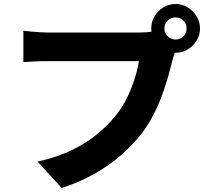

<svg xmlns="http://www.w3.org/2000/svg" viewBox="-20 -880 1040 961"><path d="M803 -738Q803 -715 819.5 -698.5Q836 -682 859 -682Q882 -682 898 -698.5Q914 -715 914 -738Q914 -761 898 -777Q882 -793 859 -793Q836 -793 819.5 -777Q803 -761 803 -738ZM737 -738Q737 -771 753.5 -798.5Q770 -826 797.5 -843Q825 -860 859 -860Q892 -860 919.5 -843Q947 -826 964 -798.5Q981 -771 981 -738Q981 -704 964 -676.5Q947 -649 919.5 -632.5Q892 -616 859 -616Q825 -616 797.5 -632.5Q770 -649 753.5 -676.5Q737 -704 737 -738ZM868 -655Q861 -640 855 -618.5Q849 -597 844 -581Q835 -545 822.5 -500Q810 -455 792 -406Q774 -357 749.5 -308.5Q725 -260 693 -217Q648 -158 587.5 -105Q527 -52 452.5 -10Q378 32 289 61L168 -71Q269 -94 341.5 -129.5Q414 -165 467.5 -209.5Q521 -254 561 -304Q594 -345 616.5 -392Q639 -439 654 -486Q669 -533 675 -574Q660 -574 626 -574Q592 -574 548 -574Q504 -574 455.5 -574Q407 -574 361 -574Q315 -574 278.5 -574Q242 -574 222 -574Q186 -574 151.5 -572.5Q117 -571 97 -569V-726Q113 -724 135.5 -722Q158 -720 182 -718.5Q206 -717 222 -717Q239 -717 268.5 -717Q298 -717 335.5 -717Q373 -717 414.5 -717Q456 -717 496.5 -717Q537 -717 572.5 -717Q608 -717 634.5 -717Q661 -717 674 -717Q690 -717 713.5 -718.5Q737 -720 759 -725Z"/></svg>

Font: Noto Sans SC ExtraBold
Style: Regular
Weight: 800
Designer: Ryoko NISHIZUKA 西塚涼子 (kana, bopomofo & ideographs); Paul D. Hunt (Latin, Greek & Cyrillic); Sandoll Communications 산돌커뮤니
Foundry: Adobe
Version: Version 2.004-H2;hotconv 1.0.118;makeotfexe 2.5.65603